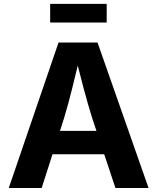

<svg xmlns="http://www.w3.org/2000/svg" viewBox="-20 -940 787 960"><path d="M23.8 0 272.7 -727.5H467.6L722.8 0H557.1L440.5 -351Q419.3 -418.9 397.7 -499.9Q376.1 -580.8 352.2 -676.2H384.5Q361.3 -580.3 341.1 -499Q320.9 -417.6 300.8 -351L188.4 0ZM179.3 -168.8V-285.8H567.3V-168.8ZM513.5 -920.5V-827.4H230.8V-920.5Z"/></svg>

Font: Adwaita Sans
Style: Regular
Weight: 400
Designer: Rasmus Andersson
Foundry: rsms
Version: Version 4.001;git-9221beed3